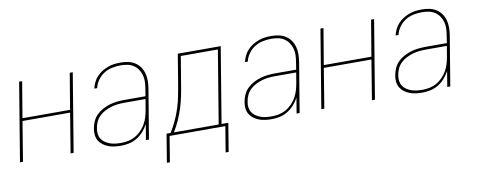

<svg xmlns="http://www.w3.org/2000/svg" viewBox="-61 -806 3122 1255"><g transform="rotate(-10 1500.0 -179.0)"><path d="M16 0 102 -520H122L82 -281H398L438 -520H458L372 0H352L395 -263H79L36 0Z M687 8Q665 8 644 5.5Q623 3 604 -4Q585 -11 568.5 -23Q552 -35 541.5 -52Q531 -69 528.5 -90.5Q526 -112 530 -133Q534 -157 544.5 -180.5Q555 -204 573.5 -222Q592 -240 615 -252Q638 -264 662 -271Q686 -278 710.5 -280.5Q735 -283 759 -283H899L907 -334Q911 -357 911.5 -379.5Q912 -402 906 -422.5Q900 -443 888 -460.5Q876 -478 858.5 -489.5Q841 -501 819 -505.5Q797 -510 775 -510Q747 -510 718.5 -504.5Q690 -499 664.5 -483.5Q639 -468 621 -443Q603 -418 597 -390H578Q583 -411 592.5 -431Q602 -451 617.5 -467.5Q633 -484 652.5 -496Q672 -508 692.5 -515.5Q713 -523 734 -525.5Q755 -528 776 -528Q802 -528 826 -523Q850 -518 870 -505.5Q890 -493 904 -473.5Q918 -454 924.5 -430.5Q931 -407 931 -382Q931 -357 927 -331L872 0H852L869 -103Q856 -78 836.5 -56Q817 -34 792.5 -19Q768 -4 740.5 2Q713 8 687 8ZM690 -10Q714 -10 738 -15Q762 -20 783.5 -32Q805 -44 823 -62.5Q841 -81 853.5 -102.5Q866 -124 873 -147.5Q880 -171 884 -194L896 -265H759Q737 -265 715 -263Q693 -261 671.5 -255Q650 -249 628.5 -238.5Q607 -228 590 -212Q573 -196 563 -175Q553 -154 550 -132Q546 -113 548.5 -94.5Q551 -76 560.5 -61Q570 -46 585 -36Q600 -26 617 -20Q634 -14 652.5 -12Q671 -10 690 -10Z M961 170 992 -18H1019Q1041 -54 1058.5 -91.5Q1076 -129 1088.5 -168Q1101 -207 1108.5 -246.5Q1116 -286 1123 -325L1155 -520H1440L1357 -18H1402L1371 170H1351L1379 0H1009L981 170ZM1041 -18H1338L1418 -502H1172L1142 -322Q1136 -283 1128 -244Q1120 -205 1108 -167Q1096 -129 1079.5 -91.5Q1063 -54 1041 -18Z M1687 8Q1665 8 1644 5.5Q1623 3 1604 -4Q1585 -11 1568.5 -23Q1552 -35 1541.5 -52Q1531 -69 1528.5 -90.5Q1526 -112 1530 -133Q1534 -157 1544.5 -180.5Q1555 -204 1573.5 -222Q1592 -240 1615 -252Q1638 -264 1662 -271Q1686 -278 1710.5 -280.5Q1735 -283 1759 -283H1899L1907 -334Q1911 -357 1911.5 -379.5Q1912 -402 1906 -422.5Q1900 -443 1888 -460.5Q1876 -478 1858.5 -489.5Q1841 -501 1819 -505.5Q1797 -510 1775 -510Q1747 -510 1718.5 -504.5Q1690 -499 1664.5 -483.5Q1639 -468 1621 -443Q1603 -418 1597 -390H1578Q1583 -411 1592.5 -431Q1602 -451 1617.5 -467.5Q1633 -484 1652.5 -496Q1672 -508 1692.5 -515.5Q1713 -523 1734 -525.5Q1755 -528 1776 -528Q1802 -528 1826 -523Q1850 -518 1870 -505.5Q1890 -493 1904 -473.5Q1918 -454 1924.5 -430.5Q1931 -407 1931 -382Q1931 -357 1927 -331L1872 0H1852L1869 -103Q1856 -78 1836.5 -56Q1817 -34 1792.5 -19Q1768 -4 1740.5 2Q1713 8 1687 8ZM1690 -10Q1714 -10 1738 -15Q1762 -20 1783.5 -32Q1805 -44 1823 -62.5Q1841 -81 1853.5 -102.5Q1866 -124 1873 -147.5Q1880 -171 1884 -194L1896 -265H1759Q1737 -265 1715 -263Q1693 -261 1671.5 -255Q1650 -249 1628.5 -238.5Q1607 -228 1590 -212Q1573 -196 1563 -175Q1553 -154 1550 -132Q1546 -113 1548.5 -94.5Q1551 -76 1560.5 -61Q1570 -46 1585 -36Q1600 -26 1617 -20Q1634 -14 1652.5 -12Q1671 -10 1690 -10Z M2016 0 2102 -520H2122L2082 -281H2398L2438 -520H2458L2372 0H2352L2395 -263H2079L2036 0Z M2687 8Q2665 8 2644 5.5Q2623 3 2604 -4Q2585 -11 2568.5 -23Q2552 -35 2541.5 -52Q2531 -69 2528.5 -90.5Q2526 -112 2530 -133Q2534 -157 2544.5 -180.5Q2555 -204 2573.5 -222Q2592 -240 2615 -252Q2638 -264 2662 -271Q2686 -278 2710.5 -280.5Q2735 -283 2759 -283H2899L2907 -334Q2911 -357 2911.5 -379.5Q2912 -402 2906 -422.5Q2900 -443 2888 -460.5Q2876 -478 2858.5 -489.5Q2841 -501 2819 -505.5Q2797 -510 2775 -510Q2747 -510 2718.5 -504.5Q2690 -499 2664.5 -483.5Q2639 -468 2621 -443Q2603 -418 2597 -390H2578Q2583 -411 2592.5 -431Q2602 -451 2617.5 -467.5Q2633 -484 2652.5 -496Q2672 -508 2692.5 -515.5Q2713 -523 2734 -525.5Q2755 -528 2776 -528Q2802 -528 2826 -523Q2850 -518 2870 -505.5Q2890 -493 2904 -473.5Q2918 -454 2924.5 -430.5Q2931 -407 2931 -382Q2931 -357 2927 -331L2872 0H2852L2869 -103Q2856 -78 2836.5 -56Q2817 -34 2792.5 -19Q2768 -4 2740.5 2Q2713 8 2687 8ZM2690 -10Q2714 -10 2738 -15Q2762 -20 2783.5 -32Q2805 -44 2823 -62.5Q2841 -81 2853.5 -102.5Q2866 -124 2873 -147.5Q2880 -171 2884 -194L2896 -265H2759Q2737 -265 2715 -263Q2693 -261 2671.5 -255Q2650 -249 2628.5 -238.5Q2607 -228 2590 -212Q2573 -196 2563 -175Q2553 -154 2550 -132Q2546 -113 2548.5 -94.5Q2551 -76 2560.5 -61Q2570 -46 2585 -36Q2600 -26 2617 -20Q2634 -14 2652.5 -12Q2671 -10 2690 -10Z"/></g></svg>

Font: Iosevka Thin Oblique
Style: Regular
Weight: 100
Italic angle: -9°
Monospace: yes
Designer: Belleve Invis
Foundry: Belleve Invis
Version: Version 32.5.0; ttfautohint (v1.8.4)